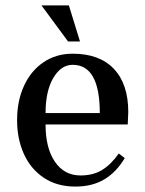

<svg xmlns="http://www.w3.org/2000/svg" viewBox="-20 -678 533 708"><path d="M43 -235Q43 -306 68.5 -361.5Q94 -417 140.5 -448.5Q187 -480 248 -480Q347 -480 400 -424Q453 -368 453 -265L451 -219H148Q148 -132 182.5 -81.5Q217 -31 277 -31Q324 -31 357 -51.5Q390 -72 418 -112L440 -95Q409 -43 364.5 -16.5Q320 10 258 10Q190 10 141.5 -22.5Q93 -55 68 -110.5Q43 -166 43 -235ZM348 -261Q348 -439 248 -439Q205 -439 176.5 -390.5Q148 -342 148 -261ZM133 -658H234L275 -525H231Z"/></svg>

Font: El Messiri Medium
Style: Regular
Weight: 500
Designer: Mohamed Gaber
Foundry: Kief Type Foundry
Version: Version 2.007